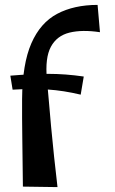

<svg xmlns="http://www.w3.org/2000/svg" viewBox="-20 -762 468 784"><path d="M214.8 2 73.5 0Q72.5 -100 71.1 -193Q69.8 -286 70.2 -357Q71.2 -500.8 108 -585Q144.8 -669.2 213.6 -705.6Q282.5 -742 378.5 -742L388.2 -630.5Q315.2 -641.5 263.6 -628.8Q212 -616 187.8 -571Q163.5 -526 171.5 -438.8Q174.8 -406.8 178.9 -356.2Q183 -305.8 188.6 -245.4Q194.2 -185 201 -121Q207.8 -57 214.8 2ZM309.5 -375.5Q239.5 -392.2 175.1 -396.5Q110.8 -400.8 31.5 -395.8L22.2 -453Q107 -460.2 176.9 -460.4Q246.8 -460.5 322 -449.5Z"/></svg>

Font: Marhey Light
Style: Regular
Weight: 300
Designer: Nur Syamsi & Bustanul Arifin
Foundry: Namelatype
Version: Version 1.000